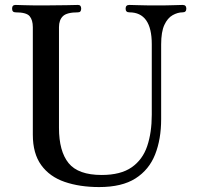

<svg xmlns="http://www.w3.org/2000/svg" viewBox="-20 -746 801 778"><path d="M382 12Q303 12 242 -9Q181 -30 147 -77Q113 -124 113 -200V-636Q113 -665 100 -680.5Q87 -696 43 -696Q29 -696 29 -711Q29 -726 43 -726Q51 -726 77.5 -725Q104 -724 158 -724Q211 -724 250 -725Q289 -726 296 -726Q309 -726 309 -711Q309 -696 296 -696Q251 -696 235 -680.5Q219 -665 219 -636V-228Q219 -133 258 -85Q297 -37 392 -37Q469 -37 513.5 -68Q558 -99 576.5 -154Q595 -209 595 -281V-567Q595 -696 504 -696Q489 -696 489 -711Q489 -726 504 -726Q514 -726 541.5 -725Q569 -724 615 -724Q657 -724 683.5 -725Q710 -726 720 -726Q735 -726 735 -711Q735 -696 720 -696Q700 -696 679.5 -684.5Q659 -673 646 -645Q633 -617 633 -566V-263Q633 -182 608.5 -120Q584 -58 529 -23Q474 12 382 12Z"/></svg>

Font: Zen Old Mincho SemiBold
Style: Regular
Weight: 600
Version: Version 1.500